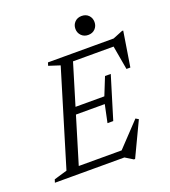

<svg xmlns="http://www.w3.org/2000/svg" viewBox="-174 -970 988 1114"><g transform="rotate(-20 320.0 -413.0)"><path d="M247.5 -628.5 178 -651 184 -670H336L133 0H-17L-11 -19L70 -43ZM571.5 -635.5 592 -626H275L289.5 -670H589.5L650 -694.5H657.5L623 -478.5H599ZM460 29.5 412 0H84.5L99 -44H441L401.5 -34L549.5 -190.5L567 -180L467.5 29.5ZM423.5 -220.5H388L411 -330H185.5L198.5 -373H424L468 -482.5H503.5L463.5 -351.5ZM459 -739.5Q433 -739.5 416.5 -756.5Q400 -773.5 400 -798Q400 -823 416.5 -839.8Q433 -856.5 459 -856.5Q485.5 -856.5 501.8 -839.8Q518 -823 518 -798Q518 -773.5 501.8 -756.5Q485.5 -739.5 459 -739.5Z"/></g></svg>

Font: Newsreader 18pt
Style: Italic
Weight: 400
Italic angle: -17°
Version: Version 1.003